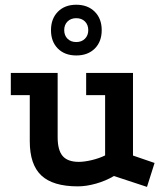

<svg xmlns="http://www.w3.org/2000/svg" viewBox="-20 -748 677 790"><path d="M448.8 -23.8Q415.2 -3.8 375.1 7.5Q335 18.8 300.2 18.8Q197.8 18.8 150.1 -26Q102.5 -70.8 102.5 -166.8V-356.5H24.5V-447.8H217.2V-183.5Q217.2 -130 237.9 -106Q258.5 -82 304.5 -82Q326.8 -82 357.4 -89.2Q388 -96.5 412.5 -108.5V-356.5H334.5V-447.8H527.2V-108L616 -77.5L584.8 21ZM293.8 -728.5Q341 -728.5 369.8 -699.9Q398.5 -671.3 398.5 -623.9Q398.5 -576.5 369.9 -548.1Q341.3 -519.8 293.9 -519.8Q246.5 -519.8 218.1 -548.2Q189.8 -576.6 189.8 -623.8Q189.8 -671 218.2 -699.8Q246.6 -728.5 293.8 -728.5ZM293.8 -673.2Q271.5 -673.2 257.9 -659.6Q244.2 -646 244.2 -624.1Q244.2 -602.2 257.9 -588.6Q271.5 -575 293.8 -575Q316 -575 329.6 -588.8Q343.2 -602.5 343.2 -623.8Q343.2 -646 329.6 -659.6Q316 -673.2 293.8 -673.2Z"/></svg>

Font: Podkova VF Beta
Style: Regular
Weight: 400
Designer: Ilya Yudin
Foundry: Cyreal (www.cyreal.org)
Version: Version 2.100